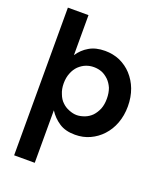

<svg xmlns="http://www.w3.org/2000/svg" viewBox="-177 -851 1032 1227"><g transform="rotate(20 339.0 -238.0)"><path d="M209 -467.8Q237.3 -511.2 280.8 -536.1Q324.2 -562 388.2 -562Q441.9 -562 488.8 -542Q536.6 -520 569.8 -483.9Q606 -444.3 625 -394Q645 -340.8 645 -277.8Q645 -215.3 625 -162.1Q606 -110.8 569.8 -71.8Q535.6 -34.7 488.8 -13.2Q443.4 7.8 388.2 7.8Q322.8 7.8 280.8 -20Q236.8 -48.8 209 -92.8V264.2H68.8V-740.2H209ZM222.2 -207Q233.9 -175.3 254.9 -155.8Q274.9 -135.7 303.2 -125Q331.1 -113.8 356 -113.8Q380.4 -113.8 410.2 -125Q437 -135.7 457 -155.8Q477.5 -177.7 490.2 -208Q502 -238.3 502 -277.8Q502 -317.4 490.2 -349.1Q477.1 -378.9 457 -398.9Q433.6 -420.9 410.2 -430.2Q384.3 -439.9 356 -439.9Q327.6 -439.9 303.2 -430.2Q278.3 -420.9 254.9 -398.9Q233.9 -377.9 222.2 -348.1Q209 -316.4 209 -276.9Q209 -237.3 222.2 -207Z"/></g></svg>

Font: PoppinsZ SemiBold
Style: Regular
Weight: 600
Designer: Ninad Kale (Devanagari), Jonny Pinhorn (Latin)
Foundry: Indian Type Foundry
Version: Version 3.002;FEAKit 1.0